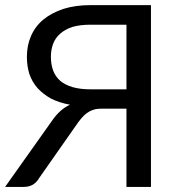

<svg xmlns="http://www.w3.org/2000/svg" viewBox="-22 -737 707 757"><path d="M476.6 -384.8Q476.6 -448.2 476.6 -639.6Q441.4 -639.6 335 -639.6Q293.9 -639.6 263.7 -630.9Q234.4 -621.1 215.8 -604.5Q196.3 -587.9 187.5 -564.5Q178.7 -541 178.7 -512.7Q178.7 -483.4 187.5 -459Q196.3 -435.5 214.8 -418.9Q234.4 -402.3 263.7 -393.6Q293.9 -384.8 335 -384.8Q382.8 -384.8 476.6 -384.8ZM573.2 0Q549.8 0 476.6 0Q476.6 -77.1 476.6 -308.6Q452.1 -308.6 379.9 -308.6Q366.2 -308.6 354.5 -306.6Q342.8 -303.7 331.1 -297.9Q320.3 -292 309.6 -282.2Q298.8 -271.5 287.1 -255.9Q235.4 -181.6 131.8 -34.2Q123 -18.6 107.4 -8.8Q91.8 0 71.3 0Q46.9 0 -2 0Q43.9 -65.4 183.6 -261.7Q213.9 -305.7 253.9 -324.2Q210.9 -332 178.7 -348.6Q147.5 -366.2 126 -389.6Q104.5 -414.1 93.8 -445.3Q84 -476.6 84 -512.7Q84 -558.6 100.6 -595.7Q117.2 -633.8 149.4 -660.2Q181.6 -686.5 228.5 -702.1Q275.4 -716.8 335 -716.8Q414.1 -716.8 573.2 -716.8Q573.2 -537.1 573.2 0Z"/></svg>

Font: Lato
Style: Regular
Weight: 400
Designer: Lukasz Dziedzic with Adam Twardoch and Botio Nikoltchev
Version: Version 2.015; 2015-08-06; http://www.latofonts.com/